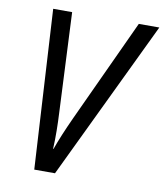

<svg xmlns="http://www.w3.org/2000/svg" viewBox="-81 -781 727 848"><g transform="rotate(10 282.5 -357.0)"><path d="M130 0H223L565 -714H473L260 -254Q220 -167 198 -105H196Q198 -146 197.5 -186Q197 -226 195 -264L174 -714H89Z"/></g></svg>

Font: Noto Sans UI SemiCondensed
Style: Italic
Weight: 400
Width: 4
Italic angle: -12°
Designer: Monotype Design Team
Foundry: Monotype Imaging Inc.
Version: Version 1.901